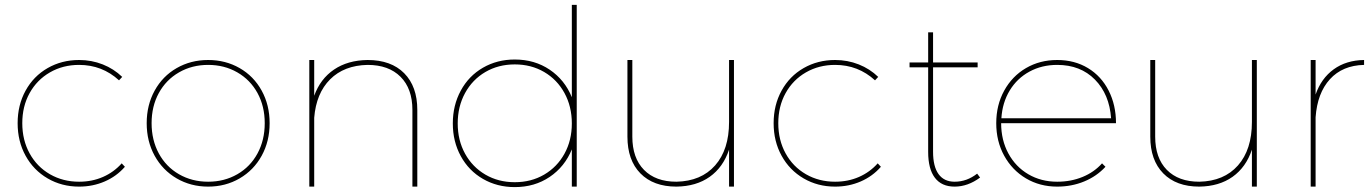

<svg xmlns="http://www.w3.org/2000/svg" viewBox="-20 -762 5600 784"><path d="M303 -497Q237 -497 184 -466.5Q131 -436 101 -382Q71 -328 71 -259Q71 -190 101 -135.5Q131 -81 184 -50.5Q237 -20 303 -20Q356 -20 400.5 -39.5Q445 -59 477 -95L490 -81Q456 -42 407.5 -21Q359 0 303 0Q232 0 174.5 -33.5Q117 -67 84.5 -126Q52 -185 52 -259Q52 -333 84.5 -392Q117 -451 174.5 -484Q232 -517 303 -517Q354 -517 399.5 -499Q445 -481 479 -448L466 -434Q397 -497 303 -497Z M1081 -259Q1081 -185 1048.5 -126Q1016 -67 958.5 -33.5Q901 0 830 0Q759 0 701.5 -33.5Q644 -67 611.5 -126Q579 -185 579 -259Q579 -333 611.5 -392Q644 -451 701.5 -484Q759 -517 830 -517Q901 -517 958.5 -484Q1016 -451 1048.5 -392Q1081 -333 1081 -259ZM599 -259Q599 -190 628.5 -135.5Q658 -81 711 -50.5Q764 -20 830 -20Q896 -20 949 -50.5Q1002 -81 1031.5 -135.5Q1061 -190 1061 -259Q1061 -328 1031.5 -382Q1002 -436 949 -466.5Q896 -497 830 -497Q764 -497 711 -466.5Q658 -436 628.5 -382Q599 -328 599 -259Z M1684 -313V0H1664V-313Q1664 -400 1615.5 -448.5Q1567 -497 1481 -497Q1385 -495 1328 -438Q1271 -381 1263 -281V0H1243V-517H1263V-371Q1288 -440 1344 -478Q1400 -516 1481 -517Q1577 -517 1630.5 -463Q1684 -409 1684 -313Z M2335 -742V0H2315V-152Q2286 -81 2224.5 -39.5Q2163 2 2082 2Q2010 2 1952 -31.5Q1894 -65 1861.5 -124.5Q1829 -184 1829 -258Q1829 -332 1861.5 -392Q1894 -452 1952 -485.5Q2010 -519 2082 -519Q2163 -519 2224.5 -477.5Q2286 -436 2315 -365V-742ZM2315 -258Q2315 -327 2285 -382Q2255 -437 2202 -468Q2149 -499 2082 -499Q2015 -499 1962 -468Q1909 -437 1879 -382Q1849 -327 1849 -258Q1849 -189 1879 -134.5Q1909 -80 1962 -49Q2015 -18 2082 -18Q2149 -18 2202 -49Q2255 -80 2285 -134.5Q2315 -189 2315 -258Z M2977 -517V0H2957V-151Q2933 -79 2878 -40Q2823 -1 2742 0Q2648 0 2595 -54Q2542 -108 2542 -204V-517H2562V-204Q2562 -117 2609.5 -68.5Q2657 -20 2742 -20Q2843 -22 2900 -86.5Q2957 -151 2957 -264V-517Z M3390 -497Q3324 -497 3271 -466.5Q3218 -436 3188 -382Q3158 -328 3158 -259Q3158 -190 3188 -135.5Q3218 -81 3271 -50.5Q3324 -20 3390 -20Q3443 -20 3487.5 -39.5Q3532 -59 3564 -95L3577 -81Q3543 -42 3494.5 -21Q3446 0 3390 0Q3319 0 3261.5 -33.5Q3204 -67 3171.5 -126Q3139 -185 3139 -259Q3139 -333 3171.5 -392Q3204 -451 3261.5 -484Q3319 -517 3390 -517Q3441 -517 3486.5 -499Q3532 -481 3566 -448L3553 -434Q3484 -497 3390 -497Z M3982 -37Q3932 0 3878 0Q3825 0 3797.5 -36Q3770 -72 3770 -142V-487H3694V-507H3770V-630H3790V-507H3972V-487H3790V-142Q3790 -82 3812.5 -51Q3835 -20 3878 -20Q3928 -20 3970 -53Z M4480 -95 4494 -81Q4458 -42 4407 -21Q4356 0 4297 0Q4226 0 4169.5 -33.5Q4113 -67 4080.5 -126Q4048 -185 4048 -259Q4048 -333 4080.5 -392Q4113 -451 4169.5 -484Q4226 -517 4297 -517Q4368 -517 4422.5 -484Q4477 -451 4507 -392Q4537 -333 4537 -259H4068Q4068 -190 4097.5 -135.5Q4127 -81 4179 -50.5Q4231 -20 4297 -20Q4353 -20 4400.5 -39.5Q4448 -59 4480 -95ZM4069 -279H4517Q4510 -377 4451 -437Q4392 -497 4297 -497Q4234 -497 4183.5 -469.5Q4133 -442 4103 -392.5Q4073 -343 4069 -279Z M5112 -517V0H5092V-151Q5068 -79 5013 -40Q4958 -1 4877 0Q4783 0 4730 -54Q4677 -108 4677 -204V-517H4697V-204Q4697 -117 4744.5 -68.5Q4792 -20 4877 -20Q4978 -22 5035 -86.5Q5092 -151 5092 -264V-517Z M5550 -517V-497Q5462 -495 5410.5 -438.5Q5359 -382 5352 -283V0H5332V-517H5352V-376Q5375 -442 5426 -479Q5477 -516 5550 -517Z"/></svg>

Font: Gontserrat Thin
Style: Regular
Weight: 250
Designer: Julieta Ulanovsky
Foundry: Julieta Ulanovsky
Version: Version 6.001